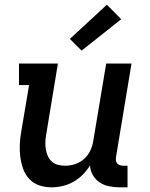

<svg xmlns="http://www.w3.org/2000/svg" viewBox="-20 -791 640 819"><path d="M200 8Q172 8 147 -0.5Q122 -9 104.5 -28Q87 -47 78.5 -71.5Q70 -96 66.5 -122.5Q63 -149 64.5 -176.5Q66 -204 71 -232L104 -428H61V-520H227L177 -217Q174 -201 173.5 -185Q173 -169 175.5 -154Q178 -139 184 -125.5Q190 -112 201 -102Q212 -92 227 -88Q242 -84 258 -84Q279 -84 300.5 -91Q322 -98 339 -113.5Q356 -129 365.5 -149.5Q375 -170 378 -191L433 -520H541L475 -122Q474 -114 474.5 -107Q475 -100 479.5 -94.5Q484 -89 491.5 -86.5Q499 -84 506 -84H524V8H490Q467 8 445 3.5Q423 -1 405 -13Q387 -25 376 -44Q365 -63 364 -86Q351 -64 333 -46Q315 -28 293 -15.5Q271 -3 247 2.5Q223 8 200 8ZM328 -575 278 -625 436 -771 497 -709Z"/></svg>

Font: Iosevka Etoile Semibold
Style: Italic
Weight: 600
Italic angle: -9°
Designer: Belleve Invis
Foundry: Belleve Invis
Version: Version 22.1.2; ttfautohint (v1.8.4)